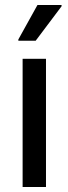

<svg xmlns="http://www.w3.org/2000/svg" viewBox="-20 -744 272 764"><path d="M70 0V-510H163V0ZM53 -582V-587L129 -724H225V-719L122 -582Z"/></svg>

Font: Saira SemiCondensed Medium
Style: Regular
Weight: 500
Width: 4
Designer: Hector Gatti with collaboration of the Omnibus-Type team
Foundry: Omnibus-Type
Version: Version 1.101